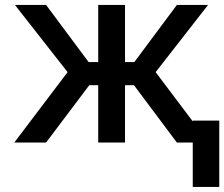

<svg xmlns="http://www.w3.org/2000/svg" viewBox="-20 -565 889 761"><path d="M36.6 0 247.9 -279.1 39.1 -545.5H162.6L331.3 -318.9H369.3V-545.5H475.5V-318.9H512.4L681.1 -545.5H804.7L596.9 -279.1L807.2 0H681.1L511 -227.3H475.5V0H369.3V-227.3H333.8L162.6 0ZM849.1 -87V175.8H744V-87Z"/></svg>

Font: Inter UI Medium
Style: Regular
Weight: 500
Designer: Rasmus Andersson
Foundry: rsms
Version: 3.2;8d6f07862